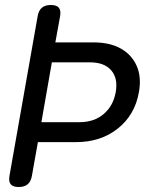

<svg xmlns="http://www.w3.org/2000/svg" viewBox="-20 -750 640 770"><path d="M146 -260H299Q357 -260 395.5 -292.5Q434 -325 444 -380Q454 -436 426 -468Q398 -500 341 -500H188ZM108 -45Q104 -22 91 -11Q78 0 55 0Q32 0 23 -11Q14 -22 18 -45L131 -685Q135 -708 148 -719Q161 -730 184 -730Q207 -730 216 -719Q225 -708 221 -685L202 -580H355Q421 -580 465 -555Q509 -530 528.5 -485Q548 -440 537 -380Q521 -289 452.5 -234.5Q384 -180 285 -180H132Z"/></svg>

Font: Maple Mono NL
Style: Italic
Weight: 400
Italic angle: -10°
Monospace: yes
Designer: subframe7536
Version: Version 7.000